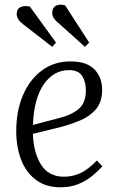

<svg xmlns="http://www.w3.org/2000/svg" viewBox="-20 -782 500 816"><path d="M279 -521Q349 -521 381.5 -487Q414 -453 414 -401Q414 -348 387.5 -317.5Q361 -287 321.5 -270.5Q282 -254 241 -243L120 -213Q122 -135 154 -83Q186 -31 252 -31Q289 -31 321.5 -46Q354 -61 392 -100L415 -75Q399 -57 374 -36Q349 -15 315 -0.5Q281 14 237 14Q174 14 132 -18Q90 -50 69.5 -104Q49 -158 49 -225Q49 -310 77.5 -377Q106 -444 158 -482.5Q210 -521 279 -521ZM345 -398Q345 -435 329 -459.5Q313 -484 273 -484Q208 -484 166 -423.5Q124 -363 120 -251L234 -281Q288 -295 316.5 -321Q345 -347 345 -398ZM224 -688Q202 -706 202 -727Q202 -750 218.5 -758Q235 -766 257 -759L359 -601L341 -583ZM78 -679Q51 -700 51 -722Q51 -745 68 -752Q85 -759 107 -754L218 -601L202 -583Z"/></svg>

Font: Literata 36pt Light
Style: Italic
Weight: 300
Italic angle: -2°
Designer: Latin by Veronika Burian and Jose Scaglione. Greek by Irene Vlachou. Cyrillic by Vera Evstafieva
Foundry: TypeTogether
Version: Version 3.002